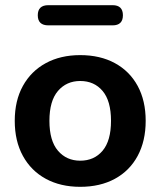

<svg xmlns="http://www.w3.org/2000/svg" viewBox="-20 -712 621 742"><path d="M290 10Q214 10 157 -21Q100 -52 68.5 -109.5Q37 -167 37 -245Q37 -323 68.5 -380Q100 -437 157 -468Q214 -499 290 -499Q367 -499 424 -468Q481 -437 512 -380Q543 -323 543 -245Q543 -167 512 -109.5Q481 -52 424 -21Q367 10 290 10ZM290 -91Q344 -91 376.5 -129.5Q409 -168 409 -245Q409 -322 376.5 -360.5Q344 -399 290 -399Q237 -399 204 -360.5Q171 -322 171 -245Q171 -168 204 -129.5Q237 -91 290 -91ZM167 -614Q126 -614 126 -653Q126 -692 167 -692H415Q455 -692 455 -653Q455 -614 415 -614Z"/></svg>

Font: Chiron GoRound TC SB
Style: Regular
Weight: 500
Designer: Ryoko NISHIZUKA 西塚涼子 (kana, bopomofo & ideographs); Paul D. Hunt (Latin, Greek & Cyrillic); Sandoll Communications 산돌커뮤니
Foundry: Adobe
Version: Version 1.000;hotconv 1.1.1;makeotfexe 2.6.0